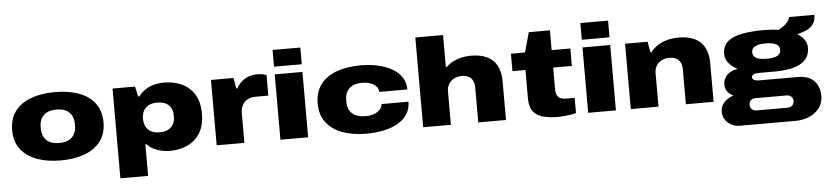

<svg xmlns="http://www.w3.org/2000/svg" viewBox="-50 -1030 6648 1545"><g transform="rotate(-5 3274.0 -257.5)"><path d="M405 12Q296 12 213 -18.5Q130 -49 83 -110Q36 -171 36 -264Q36 -357 83 -418.5Q130 -480 213 -510Q296 -540 405 -540Q514 -540 597 -510Q680 -480 727 -418.5Q774 -357 774 -264Q774 -171 727 -110Q680 -49 597 -18.5Q514 12 405 12ZM405 -129Q454 -129 484.5 -146Q515 -163 529 -191.5Q543 -220 543 -254V-274Q543 -308 529 -336.5Q515 -365 484.5 -382Q454 -399 405 -399Q356 -399 325.5 -382Q295 -365 281 -336.5Q267 -308 267 -274V-254Q267 -220 281 -191.5Q295 -163 325.5 -146Q356 -129 405 -129Z M870 197V-528H1052L1070 -446H1079Q1120 -499 1174 -519.5Q1228 -540 1286 -540Q1365 -540 1429 -510.5Q1493 -481 1531 -420Q1569 -359 1569 -264Q1569 -169 1531 -108Q1493 -47 1429 -17.5Q1365 12 1286 12Q1258 12 1224 5.5Q1190 -1 1158 -16.5Q1126 -32 1103 -58H1094V197ZM1217 -144Q1261 -144 1288.5 -159.5Q1316 -175 1329 -200.5Q1342 -226 1342 -255V-273Q1342 -303 1329 -328.5Q1316 -354 1288.5 -369Q1261 -384 1217 -384Q1173 -384 1145.5 -368Q1118 -352 1105.5 -325.5Q1093 -299 1093 -267V-261Q1093 -237 1100 -216Q1107 -195 1122 -179Q1137 -163 1160.5 -153.5Q1184 -144 1217 -144Z M1665 0V-528H1847L1862 -442H1871Q1890 -477 1917 -499Q1944 -521 1975 -531Q2006 -541 2037 -541Q2059 -541 2077.5 -538Q2096 -535 2114 -528V-362H2011Q1980 -362 1957 -352.5Q1934 -343 1919 -326.5Q1904 -310 1896.5 -287.5Q1889 -265 1889 -238V0Z M2180 -590V-725H2404V-590ZM2180 0V-528H2404V0Z M2873 12Q2764 12 2681 -18.5Q2598 -49 2551 -110Q2504 -171 2504 -264Q2504 -357 2551 -418.5Q2598 -480 2681 -510Q2764 -540 2873 -540Q2947 -540 3012 -526Q3077 -512 3127 -483.5Q3177 -455 3205 -412.5Q3233 -370 3233 -314H3006Q3006 -338 2989 -357.5Q2972 -377 2942.5 -388Q2913 -399 2873 -399Q2824 -399 2793.5 -382Q2763 -365 2749 -336.5Q2735 -308 2735 -274V-254Q2735 -220 2749.5 -191.5Q2764 -163 2796.5 -146Q2829 -129 2882 -129Q2922 -129 2952 -141.5Q2982 -154 2998.5 -174Q3015 -194 3015 -215H3233Q3233 -157 3205 -114Q3177 -71 3127.5 -43Q3078 -15 3012.5 -1.5Q2947 12 2873 12Z M3333 0V-725H3557V-467H3565Q3592 -493 3624 -509Q3656 -525 3692 -532.5Q3728 -540 3765 -540Q3844 -540 3896.5 -514.5Q3949 -489 3975.5 -438Q4002 -387 4002 -312V0H3778V-285Q3778 -306 3772 -324.5Q3766 -343 3754 -356Q3742 -369 3723.5 -376.5Q3705 -384 3679 -384Q3643 -384 3615.5 -369.5Q3588 -355 3572.5 -329.5Q3557 -304 3557 -271V0Z M4425 12Q4353 12 4301 -2Q4249 -16 4221 -52.5Q4193 -89 4193 -156V-387H4088V-528H4202L4246 -688H4417V-528H4568V-387H4417V-210Q4417 -171 4435 -150Q4453 -129 4505 -129H4568V-7Q4554 -2 4527 2.5Q4500 7 4472 9.5Q4444 12 4425 12Z M4666 -590V-725H4890V-590ZM4666 0V-528H4890V0Z M5010 0V-528H5192L5207 -442H5216Q5243 -477 5279.5 -498.5Q5316 -520 5357.5 -530Q5399 -540 5442 -540Q5521 -540 5573.5 -514.5Q5626 -489 5652.5 -438Q5679 -387 5679 -312V0H5455V-285Q5455 -306 5449 -324.5Q5443 -343 5431 -356Q5419 -369 5400.5 -376.5Q5382 -384 5356 -384Q5320 -384 5292.5 -369.5Q5265 -355 5249.5 -329.5Q5234 -304 5234 -271V0Z M5870 210Q5835 210 5804.5 194Q5774 178 5755.5 149.5Q5737 121 5737 86Q5737 43 5765.5 11Q5794 -21 5842 -37Q5808 -53 5792.5 -77.5Q5777 -102 5777 -130Q5777 -177 5809.5 -208.5Q5842 -240 5895 -247Q5854 -267 5825.5 -300.5Q5797 -334 5797 -374Q5797 -442 5841 -478Q5885 -514 5961.5 -527Q6038 -540 6135 -540Q6166 -540 6194.5 -538Q6223 -536 6249 -531Q6302 -558 6322.5 -585.5Q6343 -613 6343 -627H6548Q6548 -584 6530 -556Q6512 -528 6478 -511Q6444 -494 6397 -484Q6433 -462 6453 -433Q6473 -404 6473 -369Q6473 -305 6436 -268Q6399 -231 6336 -215.5Q6273 -200 6194 -200H6067Q6033 -200 6018.5 -192Q6004 -184 6004 -171Q6004 -158 6016.5 -149Q6029 -140 6067 -140H6369Q6461 -140 6504 -92.5Q6547 -45 6547 29Q6547 85 6516 125.5Q6485 166 6434.5 188Q6384 210 6325 210ZM6017 99H6268Q6283 99 6295 93Q6307 87 6314 75.5Q6321 64 6321 49Q6321 26 6305.5 13Q6290 0 6268 0H6017Q5995 0 5980 12.5Q5965 25 5965 48Q5965 71 5980 85Q5995 99 6017 99ZM6136 -308Q6192 -308 6220.5 -323Q6249 -338 6249 -370Q6249 -402 6220.5 -417Q6192 -432 6136 -432Q6081 -432 6052 -417Q6023 -402 6023 -370Q6023 -349 6036 -335Q6049 -321 6074 -314.5Q6099 -308 6136 -308Z"/></g></svg>

Font: Archivo Expanded Black
Style: Regular
Weight: 900
Width: 7
Designer: Hector Gatti
Foundry: Omnibus-Type
Version: Version 2.001